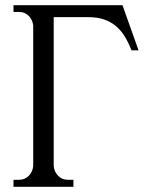

<svg xmlns="http://www.w3.org/2000/svg" viewBox="-20 -720 589 740"><path d="M487 -526Q476 -554 462 -577.5Q448 -601 428.5 -618Q409 -635 382.5 -644.5Q356 -654 319 -654H187V-80Q189 -58 204 -42.5Q219 -27 242 -27H263V0H32V-27H53Q76 -27 91 -42.5Q106 -58 108 -80V-621Q106 -643 91 -658.5Q76 -674 53 -674H32V-700H452L514 -526Z"/></svg>

Font: Constantine
Style: Regular
Weight: 400
Designer: Dukom Design
Version: Version 1.001;PS 001.001;hotconv 1.0.56;makeotf.lib2.0.21325